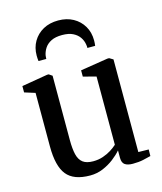

<svg xmlns="http://www.w3.org/2000/svg" viewBox="-119 -883 824 979"><g transform="rotate(-15 293.0 -393.0)"><path d="M460.5 9Q433.5 9 419 -1Q404.5 -11 404.5 -37V-76.5Q387.5 -56.5 361.5 -36.5Q335.5 -16.5 303.5 -3Q271.5 10.5 235.5 10.5Q148.5 10.5 111.5 -35.8Q74.5 -82 74.5 -186V-468.5L18.5 -486V-519.5L155 -542.5H163.5L181 -530.5V-191Q181 -144.5 188.2 -114.5Q195.5 -84.5 214.5 -70Q233.5 -55.5 268.5 -55.5Q297 -55.5 321 -63.8Q345 -72 364 -84Q383 -96 396.5 -108.5V-468.5L328.5 -486.5V-519.5L473.5 -542.5H482.5L502.5 -530.5V-41.5L557 -40.5L556.5 -6Q539.5 -1.5 515.8 3.8Q492 9 460.5 9ZM281 -795.5Q325.5 -795.5 359.5 -776.8Q393.5 -758 412.8 -725.2Q432 -692.5 432 -650Q432 -643 431.5 -635.5Q431 -628 430 -621.5H389Q389 -625.5 389 -630.2Q389 -635 387.5 -640.5Q384.5 -660.5 372.5 -678.2Q360.5 -696 338.2 -707.2Q316 -718.5 281 -718.5Q245.5 -718.5 223.2 -707.2Q201 -696 189.2 -678.2Q177.5 -660.5 173.5 -640.5Q173 -635 172.5 -630.2Q172 -625.5 172 -621.5H131Q130 -628 129.5 -635.5Q129 -643 129 -650.5Q129 -692.5 148.2 -725.2Q167.5 -758 201.5 -776.8Q235.5 -795.5 281 -795.5Z"/></g></svg>

Font: Merriweather 72pt Medium
Style: Regular
Weight: 500
Version: Version 2.100